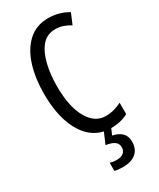

<svg xmlns="http://www.w3.org/2000/svg" viewBox="-239 -799 923 1113"><g transform="rotate(-30 223.0 -242.5)"><path d="M292 -649Q237 -649 203 -608.5Q169 -568 153 -501.5Q137 -435 137 -357Q137 -221 180.5 -143.5Q224 -66 297 -66Q327 -66 353.5 -73.5Q380 -81 404 -93V-17Q356 10 287 10Q214 10 161 -34Q108 -78 79 -160.5Q50 -243 50 -358Q50 -460 76 -543Q102 -626 155.5 -675.5Q209 -725 289 -725Q361 -725 422 -689L392 -618Q370 -632 345 -640.5Q320 -649 292 -649ZM354 137Q354 187 323 213.5Q292 240 236 240Q200 240 180 234V180Q200 186 223 186Q255 186 270.5 172.5Q286 159 286 137Q286 111 266 97.5Q246 84 210 79L244 0H293L271 50Q354 67 354 137Z"/></g></svg>

Font: Noto Sans Lao UI ExtCond
Style: Regular
Weight: 400
Width: 2
Designer: Monotype Design Team
Foundry: Monotype Imaging Inc.
Version: Version 2.000; ttfautohint (v1.8.4.7-5d5b)